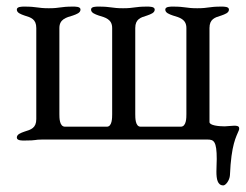

<svg xmlns="http://www.w3.org/2000/svg" viewBox="-20 -423 745 582"><path d="M609 0C628 0 637 5 637 59C637 69 636 83 636 97C636 119 639 139 657 139C664 139 676 124 677 108C681 14 696 -8 704 -28C705 -30 705 -32 705 -34C705 -41 698 -42 690 -42C681 -42 669 -40 661 -40C642 -40 615 -43 615 -53V-338C615 -365 631 -370 651 -376C662 -380 674 -384 674 -394C674 -403 660 -403 651 -403C612 -403 613 -398 578 -398C543 -398 543 -403 504 -403C496 -403 481 -403 481 -394C481 -384 493 -380 504 -376C524 -370 545 -365 545 -338V-77C545 -66 545 -39 528 -39H406C390 -39 390 -66 390 -77V-338C390 -365 406 -370 426 -376C437 -380 449 -384 449 -394C449 -403 434 -403 426 -403C387 -403 388 -398 353 -398C318 -398 318 -403 279 -403C270 -403 256 -403 256 -394C256 -384 268 -380 279 -376C299 -370 320 -365 320 -338V-77C320 -66 320 -39 304 -39H177C160 -39 160 -66 160 -77V-338C160 -365 181 -370 201 -376C212 -380 224 -384 224 -394C224 -403 210 -403 201 -403C162 -403 163 -398 128 -398C93 -398 93 -403 54 -403C46 -403 31 -403 31 -394C31 -384 43 -380 54 -376C74 -370 90 -365 90 -338V-62C90 -35 74 -30 54 -24C43 -20 31 -16 31 -6C31 4 49 3 54 3C93 3 84 0 107 0Z"/></svg>

Font: EB Garamond 12
Style: Regular
Weight: 400
Version: Version 0.016+